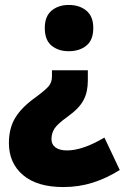

<svg xmlns="http://www.w3.org/2000/svg" viewBox="-20 -583 504 776"><path d="M357 -470Q357 -421 329 -398.5Q301 -376 258 -376Q216 -376 188.5 -398.5Q161 -421 161 -470Q161 -517 188.5 -540Q216 -563 258 -563Q301 -563 329 -540Q357 -517 357 -470ZM335 -257Q335 -211 317.5 -178Q300 -145 254 -112Q212 -82 200 -63Q188 -44 188 -20Q188 1 204.5 13Q221 25 251 25Q314 25 402 -27L464 104Q412 137 355.5 155Q299 173 236 173Q130 173 73 124.5Q16 76 16 -5Q16 -65 42 -107.5Q68 -150 123 -189Q165 -220 177.5 -235.5Q190 -251 190 -274V-299H335Z"/></svg>

Font: Noto Sans Hebrew SemiCondensed Black
Style: Regular
Weight: 900
Width: 4
Designer: Ben Nathan
Foundry: Google LLC
Version: Version 3.001; ttfautohint (v1.8.4.7-5d5b)